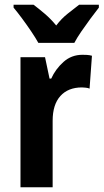

<svg xmlns="http://www.w3.org/2000/svg" viewBox="-20 -786 435 806"><path d="M326 -556Q334 -556 344.5 -555.5Q355 -555 366 -552L356 -414Q350 -417 339 -418Q328 -419 324 -419Q266 -419 233.5 -383Q201 -347 201 -279V0H66V-546H169L188 -456H195Q213 -496 246.5 -526Q280 -556 326 -556ZM141 -606Q130 -626 111.5 -653.5Q93 -681 73 -708Q53 -735 37 -754V-766H121Q141 -751 167 -729Q193 -707 216 -679Q238 -708 264 -728.5Q290 -749 312 -766H395V-754Q380 -735 360 -708Q340 -681 321.5 -654Q303 -627 292 -606Z"/></svg>

Font: Noto Sans Kannada Condensed
Style: Bold
Weight: 700
Width: 3
Designer: Jelle Bosma - Monotype Design Team
Foundry: Monotype Imaging Inc.
Version: Version 2.005; ttfautohint (v1.8.4.7-5d5b)